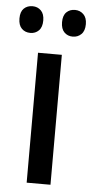

<svg xmlns="http://www.w3.org/2000/svg" viewBox="-74 -762 382 795"><g transform="rotate(5 117.0 -365.0)"><path d="M167 0H68V-540H167ZM-21 -675Q-21 -703 -7 -716.5Q7 -730 29 -730Q50 -730 64 -716Q78 -702 78 -675Q78 -647 64 -633Q50 -619 29 -619Q7 -619 -7 -633Q-21 -647 -21 -675ZM156 -675Q156 -703 170 -716.5Q184 -730 205 -730Q226 -730 240.5 -716Q255 -702 255 -675Q255 -647 240.5 -633Q226 -619 205 -619Q184 -619 170 -633Q156 -647 156 -675Z"/></g></svg>

Font: Noto Sans Khmer Condensed Medium
Style: Regular
Weight: 500
Width: 3
Designer: Danh Hong and the Monotype Design Team
Foundry: Monotype Imaging Inc.
Version: Version 2.004; ttfautohint (v1.8.4.7-5d5b)